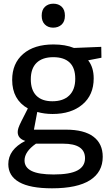

<svg xmlns="http://www.w3.org/2000/svg" viewBox="-20 -781 604 1041"><path d="M262 240Q143 240 84 206.5Q25 173 25 109Q25 30 117 -17Q76 -30 76 -65Q76 -75 80 -87.5Q84 -100 96 -124Q108 -148 131 -193Q46 -241 46 -348Q46 -437 105.5 -488.5Q165 -540 270 -540Q334 -540 381 -521L529 -527L530 -468L458 -454Q488 -416 488 -356Q488 -266 427 -214.5Q366 -163 265 -163Q221 -163 182 -174L164 -78H338Q436 -78 486.5 -40Q537 -2 537 69Q537 152 468 196Q399 240 262 240ZM264 -232Q323 -232 355.5 -263.5Q388 -295 388 -354Q388 -413 357.5 -442Q327 -471 269 -471Q210 -471 178.5 -440.5Q147 -410 147 -351Q147 -293 177 -262.5Q207 -232 264 -232ZM271 165Q359 165 400 143Q441 121 441 77Q441 -2 322 -2H175Q113 41 113 89Q113 127 151.5 146Q190 165 271 165ZM268 -631Q241 -631 223.5 -648Q206 -665 206 -696Q206 -728 224 -744.5Q242 -761 269 -761Q297 -761 314.5 -744.5Q332 -728 332 -696Q332 -664 314 -647.5Q296 -631 268 -631Z"/></svg>

Font: Bitter Medium
Style: Regular
Weight: 500
Designer: Sol Matas, and Bitter project Authors
Foundry: Sol Matas
Version: Version 2.001